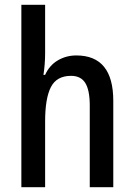

<svg xmlns="http://www.w3.org/2000/svg" viewBox="-20 -780 559 800"><path d="M168 -558Q168 -534 166 -510Q164 -486 161 -468H168Q186 -508 221 -528.5Q256 -549 298 -549Q452 -549 452 -360V0H354V-340Q354 -404 335.5 -434Q317 -464 276 -464Q216 -464 192 -417Q168 -370 168 -274V0H69V-760H168Z"/></svg>

Font: Noto Sans Malayalam Condensed Medium
Style: Regular
Weight: 500
Width: 3
Designer: Jelle Bosma - Monotype Design Team
Foundry: Monotype Imaging Inc.
Version: Version 2.104; ttfautohint (v1.8.4.7-5d5b)